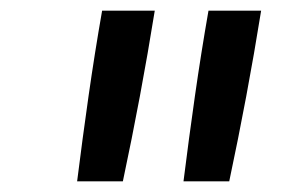

<svg xmlns="http://www.w3.org/2000/svg" viewBox="-20 -792 540 361"><path d="M125 -451Q135 -531 146.5 -611.5Q158 -692 172 -772H271Q258 -691 243 -611Q228 -531 211 -451ZM325 -451Q335 -531 346.5 -611.5Q358 -692 372 -772H471Q458 -691 443 -611Q428 -531 411 -451Z"/></svg>

Font: Iosevka Slab Medium
Style: Italic
Weight: 500
Italic angle: -9°
Monospace: yes
Designer: Belleve Invis
Foundry: Belleve Invis
Version: Version 11.1.0; ttfautohint (v1.8.3)